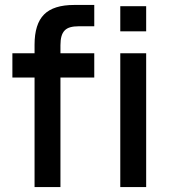

<svg xmlns="http://www.w3.org/2000/svg" viewBox="-20 -755 690 775"><path d="M30 -442V-540H119.5V-574.5Q119.5 -658 157.8 -696.5Q196 -735 279.5 -735H360.5V-649H298.5Q278 -649 263.8 -645Q249.5 -641 240.8 -631.8Q232 -622.5 228 -608Q224 -593.5 224 -572.5V-540H360.5V-442H224V0H119.5V-442ZM465.5 -628.5V-730H570V-628.5ZM465.5 0V-540H570V0Z"/></svg>

Font: Vela Sans SemBd
Style: Regular
Weight: 600
Designer: Principal design: Mikhail Sharanda - project Manrope.
Design modification: Ravid Balaliev
Foundry: Mikhail Sharanda
Version: Version 1.001